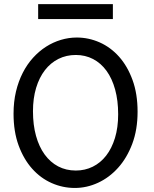

<svg xmlns="http://www.w3.org/2000/svg" viewBox="-20 -909 753 941"><path d="M654.3 -361.3Q654.3 -273.4 628.2 -204.1Q602.1 -134.8 558.8 -86.7Q515.6 -38.6 460.4 -13.2Q405.3 12.2 346.7 12.2Q287.6 12.2 233.4 -11.7Q179.2 -35.6 137.7 -82Q96.2 -128.4 71.3 -196Q46.4 -263.7 46.4 -351.6Q46.4 -410.2 58.3 -460.4Q70.3 -510.7 91.6 -552.2Q112.8 -593.8 142.1 -626Q171.4 -658.2 205.8 -680.2Q240.2 -702.1 278.6 -713.6Q316.9 -725.1 356.4 -725.1Q414.6 -725.1 468.5 -701.2Q522.5 -677.2 563.7 -630.9Q605 -584.5 629.6 -516.8Q654.3 -449.2 654.3 -361.3ZM559.1 -349.1Q559.1 -416.5 544.2 -470.5Q529.3 -524.4 502 -562Q474.6 -599.6 436.3 -619.6Q397.9 -639.6 351.6 -639.6Q305.2 -639.6 266.6 -620.4Q228 -601.1 200.2 -565.2Q172.4 -529.3 157 -478.3Q141.6 -427.2 141.6 -363.8Q141.6 -296.9 156.5 -243.2Q171.4 -189.5 199 -151.6Q226.6 -113.8 265.1 -93.5Q303.7 -73.2 351.6 -73.2Q396.5 -73.2 434.6 -92Q472.7 -110.8 500.2 -146.2Q527.8 -181.6 543.5 -232.9Q559.1 -284.2 559.1 -349.1ZM167 -888.7H533.2V-815.4H167Z"/></svg>

Font: Andika New Basic
Style: Regular
Weight: 400
Designer: Victor Gaultney, Annie Olsen, Julie Remington, Don Collingsworth, Eric Hays
Foundry: SIL International
Version: Version 5.500; ttfautohint (v1.8.3)